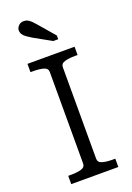

<svg xmlns="http://www.w3.org/2000/svg" viewBox="-175 -1002 731 1065"><g transform="rotate(-20 190.5 -470.0)"><path d="M152 -85V-625Q152 -647 128 -654Q104 -661 67 -661H51V-710H329V-661H314Q277 -661 253 -654Q229 -647 229 -625V-85Q229 -63 253 -56Q277 -49 314 -49H329V0H51V-49H67Q104 -49 128 -56Q152 -63 152 -85ZM178 -895Q167 -908 157 -918Q147 -928 136.5 -934Q126 -940 112 -940Q93 -940 81 -927.5Q69 -915 69 -900Q69 -888 76 -877Q83 -866 96 -857Q109 -848 125 -838L229 -780H258V-802Z"/></g></svg>

Font: Roboto Serif 20pt Light
Style: Regular
Weight: 300
Version: Version 1.008